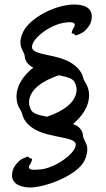

<svg xmlns="http://www.w3.org/2000/svg" viewBox="-20 -692 466 847"><path d="M373 -278C370 -315 353 -331 349 -342C344 -362 337 -381 310 -403C255 -450 155 -446 128 -470C96 -498 182 -577 259 -591C271 -593 281 -594 288 -594C316 -594 312 -579 305 -570C300 -562 299 -557 298 -555C295 -546 296 -544 301 -544C310 -544 310 -534 316 -536C324 -538 346 -548 351 -553C367 -568 385 -587 385 -619C385 -661 346 -672 307 -672C233 -672 131 -624 90 -565C79 -549 70 -525 70 -505C70 -495 72 -486 75 -479C78 -473 87 -455 88 -450C90 -430 95 -415 115 -401C118 -398 122 -396 127 -394C87 -362 50 -316 53 -259C55 -222 73 -206 76 -195C81 -175 88 -156 115 -134C171 -87 281 -91 308 -67C339 -39 246 40 169 54C157 56 137 57 130 57C101 57 105 42 113 33L120 18C122 9 122 7 116 7C107 7 108 -3 101 -1C94 1 72 11 67 16C51 31 33 50 33 82C33 123 79 136 117 135C185 132 304 87 346 28C357 12 365 -12 365 -32C365 -42 364 -51 360 -58C358 -64 348 -82 347 -87C346 -107 340 -122 321 -136L302 -145C340 -177 375 -222 373 -278ZM312 -324C315 -315 318 -306 318 -298C318 -240 256 -200 187 -177C145 -186 123 -190 114 -213C111 -222 108 -231 108 -239C108 -297 170 -337 240 -360C281 -351 303 -347 312 -324Z"/></svg>

Font: Oregano
Style: Regular
Weight: 400
Designer: Astigmatic (AOETI)
Foundry: Astigmatic (AOETI)
Version: Version 1.000